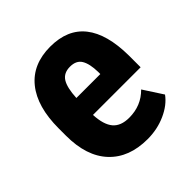

<svg xmlns="http://www.w3.org/2000/svg" viewBox="-152 -655 783 783"><g transform="rotate(-45 239.5 -264.0)"><path d="M263.7 9.8Q157.2 9.8 97.7 -53.7Q38.1 -117.2 38.1 -235.4V-277.3Q38.1 -402.3 92.8 -470.2Q147.5 -538.1 249.5 -538.1Q349.1 -538.1 399.4 -474.4Q449.7 -410.6 450.7 -285.6V-217.8H175.8Q178.7 -159.2 201.7 -132.1Q224.6 -105 272.5 -105Q341.8 -105 388.2 -152.3L442.4 -68.8Q417 -33.7 368.7 -12Q320.3 9.8 263.7 9.8ZM176.8 -314.5H314.9V-327.1Q314 -374.5 299.3 -398.9Q284.7 -423.3 248.5 -423.3Q212.4 -423.3 196 -397.5Q179.7 -371.6 176.8 -314.5Z"/></g></svg>

Font: Roboto Condensed
Style: Bold
Weight: 700
Designer: Google
Version: Version 2.134; 2016